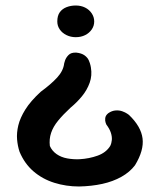

<svg xmlns="http://www.w3.org/2000/svg" viewBox="-20 -675 579 697"><path d="M267 2Q220 2 177 -11.5Q134 -25 101.5 -53Q69 -81 51 -124Q44 -145 42 -169Q40 -193 46.5 -220Q53 -247 72 -277.5Q91 -308 128 -342Q165 -369 187.5 -393.5Q210 -418 213 -445Q213 -445 216 -455Q219 -465 228.5 -475Q238 -485 257 -484Q276 -482 287 -474Q298 -466 302.5 -455.5Q307 -445 308.5 -437.5Q310 -430 310 -430Q315 -401 305.5 -374.5Q296 -348 277.5 -325.5Q259 -303 236 -284Q209 -259 191 -237Q173 -215 165.5 -192.5Q158 -170 161 -145Q169 -127 185.5 -115.5Q202 -104 224 -100Q246 -96 269 -97Q304 -99 334.5 -110Q365 -121 380 -145Q385 -155 386 -167Q387 -179 382.5 -193Q378 -207 366 -223Q366 -223 363.5 -229.5Q361 -236 362 -246Q363 -256 373 -264Q386 -273 399.5 -274Q413 -275 424 -271Q435 -267 441.5 -262.5Q448 -258 448 -258Q492 -216 497.5 -172.5Q503 -129 470 -75Q451 -50 420.5 -33Q390 -16 351.5 -7.5Q313 1 267 2ZM255 -540Q237 -540 221.5 -547.5Q206 -555 197 -568Q188 -581 188 -597Q188 -618 197 -630.5Q206 -643 221.5 -649Q237 -655 255 -655Q274 -655 289 -647.5Q304 -640 313 -626.5Q322 -613 322 -597Q322 -581 313 -568Q304 -555 289 -547.5Q274 -540 255 -540Z"/></svg>

Font: Sour Gummy Black Medium
Style: Regular
Weight: 500
Version: Version 1.000